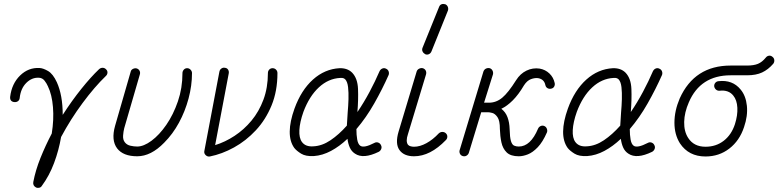

<svg xmlns="http://www.w3.org/2000/svg" viewBox="-20 -756 3835 946"><path d="M158 168Q141 159 144 141Q155 83 179.5 22Q204 -39 235 -98Q246 -166 241 -228Q236 -290 216 -331Q210 -345 199.5 -358.5Q189 -372 172 -373Q137 -375 109.5 -347.5Q82 -320 77 -273Q76 -263 68.5 -257.5Q61 -252 50 -253Q28 -256 30 -279Q38 -344 79 -384Q120 -424 175 -421Q193 -420 217 -406Q241 -392 260 -351Q289 -287 289 -190Q334 -260 381 -318.5Q428 -377 468 -415Q476 -422 485.5 -422Q495 -422 502 -415Q510 -408 509.5 -398Q509 -388 501 -381Q446 -328 387 -248.5Q328 -169 281 -81Q270 -16 246.5 47Q223 110 186 160Q182 167 173.5 169Q165 171 158 168Z M656 14Q587 14 557 -25Q527 -65 547 -136L624 -403Q626 -412 635 -416.5Q644 -421 653 -419Q663 -416 667.5 -407.5Q672 -399 669 -389L592 -124Q588 -108 586.5 -88Q585 -68 595 -55Q605 -42 622.5 -38Q640 -34 656 -34Q688 -34 726.5 -62.5Q765 -91 799.5 -141Q834 -191 856.5 -256.5Q879 -322 879 -396Q879 -405 885.5 -412.5Q892 -420 902 -420Q912 -420 919 -412.5Q926 -405 926 -396Q926 -334 909 -270.5Q892 -207 861.5 -151Q831 -95 789 -53Q724 14 656 14Z M1014 15Q1002 17 993 8Q984 -1 987 -13L1061 -403Q1063 -413 1071 -418.5Q1079 -424 1088 -422Q1099 -421 1104 -412.5Q1109 -404 1107 -394L1040 -41Q1089 -56 1135.5 -86.5Q1182 -117 1219 -161.5Q1256 -206 1278 -265Q1300 -324 1300 -396Q1300 -406 1306.5 -413Q1313 -420 1323 -420Q1333 -420 1340 -413Q1347 -406 1347 -396Q1347 -307 1318 -236.5Q1289 -166 1240.5 -114Q1192 -62 1133 -29.5Q1074 3 1014 15Z M1526 13Q1486 15 1463.5 1Q1441 -13 1430 -27Q1407 -59 1407.5 -108Q1408 -157 1431 -221Q1464 -312 1522 -364Q1580 -416 1653 -420Q1692 -421 1715 -398Q1742 -370 1744 -317.5Q1746 -265 1741 -204Q1773 -251 1801 -303.5Q1829 -356 1850 -405Q1855 -415 1864 -418.5Q1873 -422 1881 -418Q1891 -414 1894.5 -405Q1898 -396 1895 -387Q1864 -317 1824 -246.5Q1784 -176 1736 -120Q1736 -91 1740 -68.5Q1744 -46 1755 -38Q1773 -25 1825 -52Q1834 -57 1843.5 -53.5Q1853 -50 1857 -41Q1862 -32 1858.5 -22.5Q1855 -13 1846 -8Q1770 29 1729 1Q1712 -10 1703.5 -29Q1695 -48 1692 -72Q1653 -35 1611 -12.5Q1569 10 1526 13ZM1524 -35Q1567 -37 1608.5 -65Q1650 -93 1689 -137Q1690 -152 1691 -168.5Q1692 -185 1693 -201Q1696 -234 1697 -267Q1698 -300 1695 -326.5Q1692 -353 1681 -365Q1678 -368 1672.5 -370.5Q1667 -373 1656 -372Q1598 -369 1551 -325.5Q1504 -282 1475 -205Q1457 -154 1455 -115Q1453 -76 1468 -56Q1486 -32 1524 -35Z M2020 14Q1970 14 1948 -17Q1926 -48 1944 -108L2033 -404Q2036 -413 2045 -417.5Q2054 -422 2063 -420Q2073 -417 2077.5 -408.5Q2082 -400 2079 -389L1990 -95Q1978 -60 1990 -43Q1995 -37 2004 -35Q2013 -33 2020 -33Q2049 -33 2081 -50.5Q2113 -68 2142 -99Q2150 -106 2159.5 -106Q2169 -106 2176 -100Q2184 -93 2184 -83Q2184 -73 2177 -66Q2100 14 2020 14ZM2106 -503Q2102 -493 2093 -489Q2084 -485 2075 -489Q2066 -494 2062 -502.5Q2058 -511 2062 -521L2143 -721Q2147 -732 2155.5 -735Q2164 -738 2174 -735Q2183 -731 2186.5 -722Q2190 -713 2187 -704Z M2536 14Q2496 14 2476.5 -5Q2457 -24 2450.5 -54.5Q2444 -85 2443 -120Q2443 -162 2431 -179Q2419 -196 2405.5 -199.5Q2392 -203 2385 -203H2351L2290 -3Q2287 6 2278.5 11Q2270 16 2260 13Q2250 10 2246 1Q2242 -8 2245 -17L2362 -404Q2366 -414 2374.5 -418Q2383 -422 2393 -420Q2402 -417 2406.5 -408.5Q2411 -400 2409 -390L2365 -250H2389Q2425 -250 2454.5 -274.5Q2484 -299 2523 -361Q2543 -393 2574 -408Q2605 -423 2639 -418Q2667 -413 2687 -394Q2707 -375 2713 -347Q2715 -338 2710.5 -329.5Q2706 -321 2695 -319Q2685 -317 2677 -322Q2669 -327 2667 -337Q2661 -366 2631 -371Q2615 -373 2596 -366Q2577 -359 2562 -336Q2535 -290 2506.5 -261.5Q2478 -233 2450 -220Q2471 -204 2480.5 -178.5Q2490 -153 2491 -120Q2492 -79 2497.5 -61Q2503 -43 2513 -38.5Q2523 -34 2536 -34Q2594 -34 2631 -122Q2635 -131 2644 -135Q2653 -139 2662 -135Q2671 -131 2674.5 -121.5Q2678 -112 2675 -104Q2654 -56 2629.5 -30.5Q2605 -5 2581 4.5Q2557 14 2536 14Z M2873 13Q2833 15 2810.5 1Q2788 -13 2777 -27Q2754 -59 2754.5 -108Q2755 -157 2778 -221Q2811 -312 2869 -364Q2927 -416 3000 -420Q3039 -421 3062 -398Q3089 -370 3091 -317.5Q3093 -265 3088 -204Q3120 -251 3148 -303.5Q3176 -356 3197 -405Q3202 -415 3211 -418.5Q3220 -422 3228 -418Q3238 -414 3241.5 -405Q3245 -396 3242 -387Q3211 -317 3171 -246.5Q3131 -176 3083 -120Q3083 -91 3087 -68.5Q3091 -46 3102 -38Q3120 -25 3172 -52Q3181 -57 3190.5 -53.5Q3200 -50 3204 -41Q3209 -32 3205.5 -22.5Q3202 -13 3193 -8Q3117 29 3076 1Q3059 -10 3050.5 -29Q3042 -48 3039 -72Q3000 -35 2958 -12.5Q2916 10 2873 13ZM2871 -35Q2914 -37 2955.5 -65Q2997 -93 3036 -137Q3037 -152 3038 -168.5Q3039 -185 3040 -201Q3043 -234 3044 -267Q3045 -300 3042 -326.5Q3039 -353 3028 -365Q3025 -368 3019.5 -370.5Q3014 -373 3003 -372Q2945 -369 2898 -325.5Q2851 -282 2822 -205Q2804 -154 2802 -115Q2800 -76 2815 -56Q2833 -32 2871 -35Z M3456 15Q3373 15 3330 -50Q3303 -93 3303 -151.5Q3303 -210 3329 -271Q3402 -433 3580 -433H3661Q3694 -433 3714.5 -441.5Q3735 -450 3753 -472Q3759 -480 3768.5 -481.5Q3778 -483 3786 -476Q3794 -470 3795 -460Q3796 -450 3790 -442Q3765 -413 3735 -399Q3705 -385 3661 -385H3580Q3431 -385 3374 -252Q3352 -202 3351 -155Q3350 -108 3371 -76Q3399 -33 3456 -33Q3508 -33 3546 -62.5Q3584 -92 3601 -144Q3615 -188 3613 -225.5Q3611 -263 3593 -285Q3570 -314 3526 -309Q3516 -308 3508.5 -314Q3501 -320 3499 -330Q3498 -340 3504 -347.5Q3510 -355 3520 -356Q3589 -364 3629 -315Q3655 -284 3660 -234.5Q3665 -185 3646 -130Q3624 -63 3573.5 -24Q3523 15 3456 15Z"/></svg>

Font: Kurewa Gothic CJK TC Regular
Style: Regular
Weight: 400
Designer: Max Yao
Foundry: Max-Everyday
Version: Version 1.071; ttfautohint (v1.8.3)